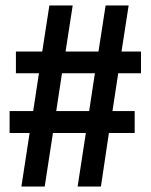

<svg xmlns="http://www.w3.org/2000/svg" viewBox="-20 -680 549 700"><path d="M58 0 88 -195H15V-275H101L122 -413H38V-492H134L160 -660H245L219 -492H339L365 -660H449L423 -492H494V-413H411L390 -275H471V-195H377L348 0H263L293 -195H173L143 0ZM185 -275H305L326 -413H206Z"/></svg>

Font: Bricolage Grotesque 10pt Condensed Medium
Style: Regular
Weight: 500
Width: 3
Designer: Mathieu Triay
Foundry: Atelier Triay
Version: Version 1.000; ttfautohint (v1.8.4.7-5d5b);gftools[0.9.32]